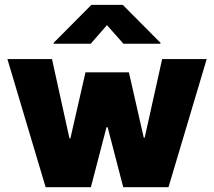

<svg xmlns="http://www.w3.org/2000/svg" viewBox="-20 -775 887 795"><path d="M10.7 -530.3H195.3L267.6 -202.1H271.5L334 -475.6H513.7L575.2 -205.1H579.1L651.4 -530.3H835.9L677.7 0H490.2L425.8 -248H420.9L356.4 0H168.9ZM422.9 -670.9 355.5 -593.8H202.1V-597.7L358.4 -754.9H488.3L644.5 -597.7V-593.8H491.2Z"/></svg>

Font: Pretendard GOV Black
Style: Regular
Weight: 900
Designer: Base glyphs from Inter by Rasmus Andersson; Hangeul glyphs from Noto Sans CJK(Source Han Sans) by Jang Soo-young and Kan
Foundry: Kil Hyung-jin
Version: Version 1.309